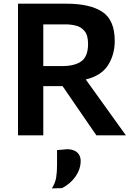

<svg xmlns="http://www.w3.org/2000/svg" viewBox="-20 -733 724 1040"><path d="M77.5 0V-713H340Q468 -713 534.8 -668.5Q601.5 -624 601.5 -511.5Q601.5 -437 565.2 -380Q529 -323 444.5 -302.5L513.5 -206.5Q537.5 -173.5 564.2 -136Q591 -98.5 616.5 -63Q642 -27.5 662 0H502Q472 -43 445 -82.8Q418 -122.5 392 -160L319 -266.5H214.5V0ZM335.5 -601H214.5V-375H314.5Q385.5 -375 421.2 -401.5Q457 -428 457 -495Q457 -541.5 438.5 -564.2Q420 -587 392 -594Q364 -601 335.5 -601ZM261 287.5Q279.5 258 284.2 228.5Q289 199 289 160.5V80L347.5 75Q382 77 399.5 94Q417 111 417 138Q417 182 390 221.8Q363 261.5 316 286Z"/></svg>

Font: Commissioner SemiBold
Style: Regular
Weight: 600
Designer: Kostas Bartsokas
Foundry: Kostas Bartsokas
Version: Version 1.000; ttfautohint (v1.8.3)